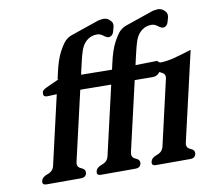

<svg xmlns="http://www.w3.org/2000/svg" viewBox="-80 -807 1013 909"><g transform="rotate(-10 427.0 -352.5)"><path d="M471.7 -471.2 478.5 -501.5Q492.2 -563 510.7 -597.7Q529.3 -632.3 542.5 -645.5Q556.6 -659.2 574.7 -665.5L711.4 -712.4L732.9 -715.3Q733.9 -715.3 734.4 -715.3Q749.5 -715.3 761.2 -706.1Q772.9 -696.3 775.4 -688Q777.8 -679.7 776.4 -671.9Q774.4 -664.1 769.5 -647Q764.6 -629.9 748.5 -625.5H745.1Q735.4 -625.5 721.2 -636.7Q707 -647.9 691.9 -647.9Q677.2 -647.9 665.5 -643.6Q627.9 -629.4 612.8 -584.5Q605 -560.5 601.6 -544.9Q596.7 -523.4 591.3 -501.5L585 -473.1L689.9 -475.1Q695.8 -464.8 706.5 -464.8Q707 -464.8 707.5 -464.8Q738.8 -466.3 770.5 -474.6Q802.7 -482.9 854.5 -499L755.9 -71.3Q754.4 -65.4 754.4 -61.5Q754.4 -43.9 772.5 -37.1Q791 -29.8 791 -15.6Q791 -12.7 790.5 -9.8Q786.1 9.8 763.7 9.8H598.1Q579.6 9.8 579.6 -3.9Q579.6 -5.9 580.6 -9.8Q585 -28.3 611.3 -37.1Q637.7 -45.9 643.6 -71.3L715.3 -383.8Q716.8 -390.1 716.8 -393.1Q716.8 -409.7 698.7 -417Q693.8 -418.9 690.4 -421.4Q677.2 -403.3 656.7 -403.3L568.8 -403.8L492.2 -71.3Q490.7 -65.4 490.7 -61.5Q490.7 -43.9 508.8 -37.1Q527.3 -29.8 527.3 -15.6Q527.3 -12.7 526.9 -9.8Q522.5 9.8 499.5 9.8H334Q315.4 9.8 315.4 -3.9Q315.4 -5.9 316.4 -9.8Q320.8 -28.3 347.2 -37.1Q373.5 -45.9 379.4 -71.3L455.6 -402.3L307.1 -403.8L230.5 -71.3Q229 -65.4 229 -61.5Q229 -43.9 247.1 -37.1Q265.6 -29.8 265.6 -15.6Q265.6 -12.7 265.1 -9.8Q260.7 9.8 237.8 9.8H72.3Q53.7 9.8 53.7 -3.9Q53.7 -5.9 54.7 -9.8Q59.1 -28.3 85.4 -37.1Q111.8 -45.9 117.7 -71.3L193.8 -402.3L147.9 -400.4Q129.4 -400.4 129.9 -415Q129.9 -417.5 130.4 -419.9V-420.9Q130.4 -432.1 150.9 -441.4Q162.1 -446.8 182.6 -456.1Q204.6 -466.3 210.9 -468.8Q213.4 -469.7 213.4 -470.2Q213.4 -471.2 210 -471.2L216.8 -501.5Q230.5 -563 249 -597.7Q267.6 -632.3 280.8 -645.5Q294.9 -659.2 313 -665.5L449.7 -712.4L471.2 -715.3Q472.2 -715.3 472.7 -715.3Q487.8 -715.3 499.5 -706.1Q511.2 -696.3 513.7 -688Q516.1 -679.7 514.6 -671.9Q512.7 -664.1 507.8 -647Q502.9 -629.9 486.8 -625.5H483.4Q473.6 -625.5 459.5 -636.7Q445.3 -647.9 430.2 -647.9Q415.5 -647.9 403.8 -643.6Q366.2 -629.4 351.1 -584.5Q343.3 -560.5 339.8 -544.9Q335 -523.4 329.6 -501.5L323.2 -473.1Z"/></g></svg>

Font: Caudex
Style: Bold
Weight: 700
Italic angle: -13°
Version: Version 1.04